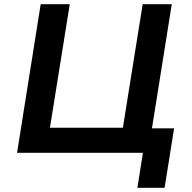

<svg xmlns="http://www.w3.org/2000/svg" viewBox="-20 -725 910 911"><path d="M632 166 658 0H61L173 -705H311L217 -119H563L657 -705H795L701 -116H806L761 166Z"/></svg>

Font: Nunito Sans 6pt
Style: Bold Italic
Weight: 700
Italic angle: -9°
Version: Version 3.101;gftools[0.9.27]